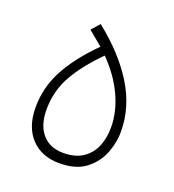

<svg xmlns="http://www.w3.org/2000/svg" viewBox="-91 -520 537 592"><g transform="rotate(20 177.0 -223.5)"><path d="M167 0Q109 0 74.5 -36.5Q40 -73 40 -138Q40 -203 71 -261Q102 -319 164 -381L117 -420L141 -447Q225 -380 269 -307.5Q313 -235 313 -158Q314 -124 300 -87Q286 -50 254 -25Q222 0 167 0ZM168 -34Q208 -34 233 -51.5Q258 -69 269 -97Q280 -125 280 -158Q280 -209 256 -261Q232 -313 186 -360Q132 -306 103 -255Q74 -204 74 -142Q74 -92 98.5 -63Q123 -34 168 -34Z"/></g></svg>

Font: Noto Sans Arabic Cond ExtLt
Style: Regular
Weight: 200
Width: 3
Designer: Monotype Design Team, Nadine Chahine, Nizar Qandah and Khaled Hosny
Foundry: Monotype Imaging Inc.
Version: Version 2.012; ttfautohint (v1.8.4.7-5d5b)